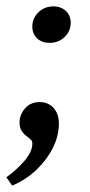

<svg xmlns="http://www.w3.org/2000/svg" viewBox="-26 -433 281 600"><path d="M12 147 -6 121Q26 98 50.5 69.5Q75 41 75 16Q75 7 70.5 3.5Q66 0 58 -7Q49 -13 42 -23.5Q35 -34 35 -50Q35 -74 52 -94Q69 -114 98 -114Q125 -114 141.5 -95.5Q158 -77 158 -47Q158 -8 139 29.5Q120 67 87.5 98Q55 129 12 147ZM129 -299Q105 -299 90 -313Q75 -327 75 -350Q75 -376 94 -394.5Q113 -413 141 -413Q165 -413 180 -398.5Q195 -384 195 -362Q195 -336 176 -317.5Q157 -299 129 -299Z"/></svg>

Font: Rasa Medium
Style: Italic
Weight: 500
Italic angle: -7.10001°
Designer: Anna Giedrys (Yrsa+Rasa design), David Brezina (Yrsa art-direction, Rasa art-direction, design)
Foundry: Rosetta Type Foundry
Version: Version 2.004